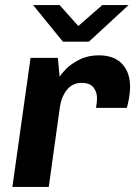

<svg xmlns="http://www.w3.org/2000/svg" viewBox="-20 -740 535 760"><path d="M495 -396Q495 -376 490.5 -350.5Q486 -325 482 -313H360Q364 -334 364 -351Q364 -377 349.5 -394.5Q335 -412 303 -412Q267 -412 245 -384.5Q223 -357 217 -316L173 0H29L101 -511H209L216 -436Q222 -447 241.5 -467Q261 -487 294.5 -504Q328 -521 371 -521Q432 -521 463.5 -487Q495 -453 495 -396ZM290 -637 385 -720H489L332 -575H229L111 -720H216Z"/></svg>

Font: Chivo
Style: Bold Italic
Weight: 700
Italic angle: -8.05°
Designer: Hector Gatti
Foundry: Omnibus-Type
Version: Version 1.007